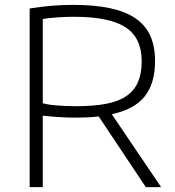

<svg xmlns="http://www.w3.org/2000/svg" viewBox="-20 -770 722 790"><path d="M386 -291Q364 -288 339.5 -287Q315 -286 289 -286Q261 -286 227.5 -288Q194 -290 156 -294V0H102V-735Q193 -750 279 -750Q368 -750 432 -736.5Q496 -723 537.5 -694.5Q579 -666 598.5 -622.5Q618 -579 618 -518Q618 -427 575.5 -373.5Q533 -320 440 -300L643 0H580ZM293 -333Q366 -333 417.5 -343Q469 -353 501 -375.5Q533 -398 548 -433Q563 -468 563 -518Q563 -614 497 -657.5Q431 -701 284 -701Q252 -701 216 -698.5Q180 -696 156 -692V-345Q163 -343 177 -340.5Q191 -338 210 -336.5Q229 -335 250.5 -334Q272 -333 293 -333Z"/></svg>

Font: Encode Sans Wide
Style: ExtraLight
Weight: 200
Designer: Pablo Impallari, Andres Torresi
Foundry: Pablo Impallari, Andres Torresi
Version: Version 1.000; ttfautohint (v1.00) -l 8 -r 50 -G 200 -x 14 -